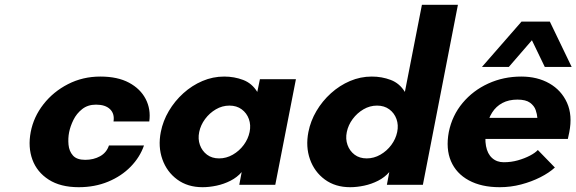

<svg xmlns="http://www.w3.org/2000/svg" viewBox="-20 -770 2402 800"><path d="M308 10Q232 10 183 -21.5Q134 -53 115 -105Q96 -157 108 -220Q120 -283 161 -335.5Q202 -388 263.5 -419.5Q325 -451 398 -451Q470 -451 517.5 -425.5Q565 -400 587 -357.5Q609 -315 602 -264H453Q458 -296 438.5 -315Q419 -334 380 -334Q346 -334 322.5 -315.5Q299 -297 286 -270.5Q273 -244 268 -219Q263 -194 265.5 -167Q268 -140 284 -122Q300 -104 335 -104Q370 -104 397 -119Q424 -134 434 -164H580Q563 -115 524.5 -75.5Q486 -36 430.5 -13Q375 10 308 10Z M824 10Q762 10 718.5 -22Q675 -54 656.5 -106.5Q638 -159 650 -220Q659 -266 683.5 -307.5Q708 -349 744 -381.5Q780 -414 823.5 -432.5Q867 -451 914 -451Q956 -451 993 -437Q1030 -423 1052 -387L1063 -440H1213L1127 0H977L987 -53Q968 -31 940.5 -17Q913 -3 882.5 3.5Q852 10 824 10ZM893 -110Q923 -110 950 -125.5Q977 -141 995.5 -166Q1014 -191 1020 -220Q1026 -249 1017 -274Q1008 -299 987 -314.5Q966 -330 936 -330Q906 -330 879.5 -314.5Q853 -299 834.5 -274Q816 -249 810 -220Q804 -191 813 -166Q822 -141 842.5 -125.5Q863 -110 893 -110Z M1439 10Q1377 10 1333.5 -22Q1290 -54 1271.5 -106.5Q1253 -159 1265 -220Q1274 -266 1298.5 -307.5Q1323 -349 1359 -381.5Q1395 -414 1438.5 -432.5Q1482 -451 1529 -451Q1571 -451 1608 -437Q1645 -423 1667 -387L1738 -750H1888L1742 0H1592L1602 -53Q1583 -31 1555.5 -17Q1528 -3 1497.5 3.5Q1467 10 1439 10ZM1508 -110Q1538 -110 1565 -125.5Q1592 -141 1610.5 -166Q1629 -191 1635 -220Q1641 -249 1632 -274Q1623 -299 1602 -314.5Q1581 -330 1551 -330Q1521 -330 1494.5 -314.5Q1468 -299 1449.5 -274Q1431 -249 1425 -220Q1419 -191 1428 -166Q1437 -141 1457.5 -125.5Q1478 -110 1508 -110Z M2062 10Q1986 10 1933.5 -18.5Q1881 -47 1859 -98.5Q1837 -150 1850 -220Q1864 -289 1907.5 -341Q1951 -393 2014.5 -422Q2078 -451 2152 -451Q2219 -451 2269 -422.5Q2319 -394 2342.5 -342Q2366 -290 2352 -219L2346 -191H1973L1990 -279H2219Q2218 -294 2212 -311.5Q2206 -329 2188.5 -342Q2171 -355 2136 -355Q2100 -355 2073.5 -341Q2047 -327 2030.5 -301Q2014 -275 2007 -239Q1999 -194 2005 -161.5Q2011 -129 2030.5 -111.5Q2050 -94 2079 -94Q2110 -94 2138 -102Q2166 -110 2188 -121.5Q2210 -133 2221 -145L2292 -72Q2268 -50 2231.5 -31.5Q2195 -13 2151.5 -1.5Q2108 10 2062 10ZM1988 -491 2153 -680H2271L2362 -491H2250L2182 -632H2222L2100 -491Z"/></svg>

Font: Teachers
Style: Italic
Weight: 400
Italic angle: -11°
Designer: Alfredo Marco Pradil, Chank Diesel
Version: Version 1.001